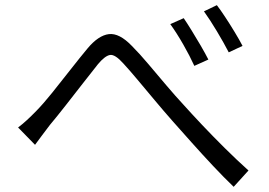

<svg xmlns="http://www.w3.org/2000/svg" viewBox="-20 -743 1040 741"><path d="M49.8 -251Q67.9 -264.6 84.2 -279.8Q100.6 -294.9 120.1 -314.9Q147 -342.3 181.9 -385.7Q216.8 -429.2 252.7 -475.1Q288.6 -521 317.9 -556.2Q359.9 -606.4 400.1 -611.3Q440.4 -616.2 488.8 -565.9Q518.6 -536.1 552.5 -495.8Q586.4 -455.6 621.6 -414.1Q656.7 -372.6 689 -337.9Q718.3 -305.2 759.8 -261.2Q801.3 -217.3 847.9 -171.1Q894.5 -125 939 -85L881.8 -22Q844.2 -58.1 802.5 -102.5Q760.7 -147 720.2 -192.4Q679.7 -237.8 645 -276.9Q612.3 -314 577.6 -355.5Q543 -397 511.2 -434.8Q479.5 -472.7 456.1 -498Q423.8 -534.2 404.3 -530.8Q384.8 -527.3 357.9 -495.1Q334 -464.8 300.5 -422.1Q267.1 -379.4 233.2 -335.9Q199.2 -292.5 172.9 -261.2Q158.2 -241.7 142.3 -220.7Q126.5 -199.7 115.2 -184.1ZM689 -672.9Q701.7 -654.3 719.2 -626Q736.8 -597.7 754.4 -567.4Q772 -537.1 784.2 -513.2L730 -488.8Q712.9 -526.4 687.3 -571.3Q661.6 -616.2 637.2 -649.9ZM816.9 -723.1Q830.1 -706.1 848.6 -678Q867.2 -649.9 885.5 -619.6Q903.8 -589.4 916 -565.9L862.8 -541Q843.3 -578.6 817.1 -622.3Q791 -666 767.1 -699.2Z"/></svg>

Font: Shanggu Mono N
Style: Regular
Weight: 350
Designer: GuiWonder
Version: Version 1.021